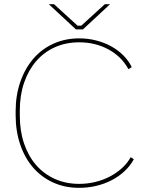

<svg xmlns="http://www.w3.org/2000/svg" viewBox="-20 -893 702 921"><path d="M359 8H360Q402 8 442 -1.5Q482 -11 516.5 -29Q551 -47 578 -72.5Q605 -98 622 -129L607 -139Q591 -110 565 -86.5Q539 -63 506.5 -46Q474 -29 436.5 -20Q399 -11 360 -11Q296 -11 243.5 -34.5Q191 -58 153.5 -101Q116 -144 95.5 -204.5Q75 -265 75 -338V-362Q75 -436 95.5 -496Q116 -556 153.5 -599.5Q191 -643 243.5 -666.5Q296 -690 360 -690Q438 -690 501 -655.5Q564 -621 596 -561L612 -571Q597 -602 571.5 -627.5Q546 -653 513 -671Q480 -689 441 -699Q402 -709 360 -709Q293 -709 236.5 -683.5Q180 -658 140 -611.5Q100 -565 77.5 -500.5Q55 -436 55 -359V-342Q55 -264 77 -199.5Q99 -135 139 -89Q179 -43 235 -17.5Q291 8 359 8ZM344 -752H378L508 -873H483L370 -770H352L239 -873H214Z"/></svg>

Font: Fixel Variable
Style: Regular
Weight: 100
Width: 3
Designer: AlfaBravo + MacPaw
Foundry: Kyrylo Tkachov, Marchela Mozhyna, Serhii Makarenko, Maria Weinstein, Zakhar Kryvoshyya
Version: Version 1.211